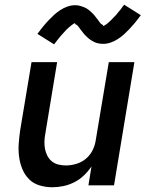

<svg xmlns="http://www.w3.org/2000/svg" viewBox="-20 -782 640 810"><path d="M201 8Q173 8 146.5 0Q120 -8 102 -26.5Q84 -45 74 -69.5Q64 -94 60.5 -121Q57 -148 59 -176Q61 -204 65 -232L113 -520H221L171 -217Q168 -201 167.5 -184.5Q167 -168 170 -153Q173 -138 180 -124.5Q187 -111 198.5 -101.5Q210 -92 225.5 -88Q241 -84 258 -84Q279 -84 301.5 -90.5Q324 -97 342 -112Q360 -127 370.5 -148Q381 -169 384 -191L439 -520H547L461 0H353L366 -80Q352 -59 333.5 -41.5Q315 -24 293 -13Q271 -2 247.5 3Q224 8 201 8ZM208 -595 138 -639Q151 -657 163 -671.5Q175 -686 186.5 -698Q198 -710 209 -720Q220 -730 234.5 -739.5Q249 -749 265 -754.5Q281 -760 297 -760Q302 -760 307 -759.5Q312 -759 317 -757.5Q322 -756 326.5 -754.5Q331 -753 336 -751Q341 -749 345 -746.5Q349 -744 352.5 -741.5Q356 -739 360 -735.5Q364 -732 367.5 -728.5Q371 -725 374.5 -721.5Q378 -718 380.5 -714.5Q383 -711 385 -708.5Q387 -706 391 -701Q395 -696 398 -691.5Q401 -687 404 -683.5Q407 -680 411.5 -678Q416 -676 415 -672Q415 -672 415 -672Q415 -672 415 -672Q416 -672 420 -674Q424 -676 427 -678.5Q430 -681 434 -684Q438 -687 440 -689Q442 -691 444 -693Q446 -695 448.5 -697Q451 -699 453 -701.5Q455 -704 457.5 -706.5Q460 -709 462.5 -711.5Q465 -714 468 -717Q471 -720 473.5 -723.5Q476 -727 479 -730.5Q482 -734 485 -737.5Q488 -741 491 -745Q494 -749 497 -753.5Q500 -758 504 -762L574 -718Q561 -700 549 -685.5Q537 -671 525.5 -659Q514 -647 503 -637Q492 -627 477.5 -617.5Q463 -608 447 -602.5Q431 -597 415 -597Q410 -597 405 -597.5Q400 -598 395 -599Q390 -600 385.5 -601.5Q381 -603 376 -605.5Q371 -608 367 -610.5Q363 -613 359.5 -615.5Q356 -618 352 -621.5Q348 -625 344.5 -628.5Q341 -632 337.5 -635.5Q334 -639 331.5 -642.5Q329 -646 327 -648.5Q325 -651 321 -656Q317 -661 314 -665.5Q311 -670 308 -673.5Q305 -677 300.5 -678.5Q296 -680 297 -685Q297 -685 297 -685Q297 -685 297 -685Q296 -685 292 -682.5Q288 -680 285 -678Q282 -676 278 -672.5Q274 -669 272 -667.5Q270 -666 268 -664Q266 -662 263.5 -660Q261 -658 259 -655.5Q257 -653 254.5 -650.5Q252 -648 249.5 -645Q247 -642 244 -639Q241 -636 238.5 -633Q236 -630 233 -626.5Q230 -623 227 -619Q224 -615 221 -611.5Q218 -608 215 -603.5Q212 -599 208 -595Z"/></svg>

Font: Iosevka SS04 Semibold Extended
Style: Italic
Weight: 600
Width: 7
Italic angle: -9°
Monospace: yes
Designer: Belleve Invis
Foundry: Belleve Invis
Version: Version 19.0.0; ttfautohint (v1.8.4)